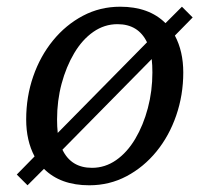

<svg xmlns="http://www.w3.org/2000/svg" viewBox="-20 -540 604 572"><path d="M554 -488 501 -434Q526 -387 526 -324Q526 -257 505 -196Q484 -135 446 -88.5Q408 -42 357 -15Q306 12 246 12Q160 12 111 -37L62 12L30 -20L83 -74Q58 -121 58 -184Q58 -252 79 -312.5Q100 -373 138 -419.5Q176 -466 227 -493Q278 -520 338 -520Q424 -520 473 -471L522 -520ZM150 -184Q150 -174 150.5 -163.5Q151 -153 152 -144L418 -414Q392 -468 330 -468Q291 -468 258 -445Q225 -422 201 -381.5Q177 -341 163.5 -290.5Q150 -240 150 -184ZM254 -40Q293 -40 326 -63Q359 -86 383 -126.5Q407 -167 420.5 -218Q434 -269 434 -324Q434 -335 433.5 -345Q433 -355 432 -364L166 -94Q192 -40 254 -40Z"/></svg>

Font: Source Serif 4 Caption
Style: Italic
Weight: 400
Italic angle: -12°
Designer: Frank Grießhammer
Foundry: Adobe Systems Incorporated
Version: Version 4.004;hotconv 1.0.117;makeotfexe 2.5.65602